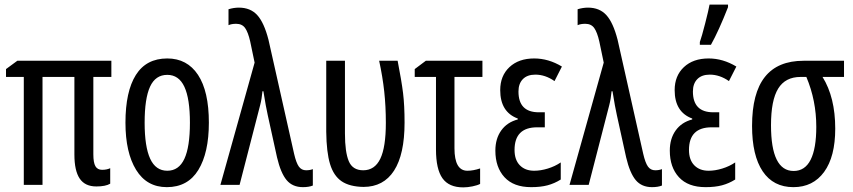

<svg xmlns="http://www.w3.org/2000/svg" viewBox="-20 -800 3692 831"><path d="M457 -72V-5Q437 7 397 7Q348 7 325 -27Q302 -61 302 -131V-467H164V0H83V-467H6V-501L55 -537H462V-467H384V-132Q384 -96 393 -80.5Q402 -65 422 -65Q442 -65 457 -72Z M702 10Q615 10 569 -65Q523 -140 523 -269Q523 -404 568 -475.5Q613 -547 704 -547Q790 -547 837 -476Q884 -405 884 -269Q884 -139 838.5 -64.5Q793 10 702 10ZM704 -61Q754 -61 778 -112.5Q802 -164 802 -269Q802 -373 778 -424.5Q754 -476 704 -476Q653 -476 629.5 -425Q606 -374 606 -269Q606 -165 630 -113Q654 -61 704 -61Z M1082 -529 1063 -620Q1054 -660 1041 -678.5Q1028 -697 1002 -697Q982 -697 969 -691V-760Q992 -767 1014 -767Q1064 -767 1093.5 -734.5Q1123 -702 1142 -628L1253 -134Q1262 -95 1273.5 -79Q1285 -63 1305 -63Q1321 -63 1334 -68V3Q1317 10 1291 10Q1246 10 1220.5 -20.5Q1195 -51 1179 -119L1139 -301Q1131 -336 1120 -405H1116Q1113 -372 1106 -345L1017 0H934Z M1392 -230V-537H1473V-222Q1473 -142 1489.5 -102.5Q1506 -63 1552 -63Q1602 -63 1626 -113Q1650 -163 1650 -268Q1650 -340 1643 -404Q1636 -468 1621 -537H1701Q1718 -450 1724.5 -397Q1731 -344 1731 -269Q1731 -132 1685.5 -61.5Q1640 9 1553 9Q1493 8 1458.5 -15.5Q1424 -39 1408.5 -90Q1393 -141 1392 -230Z M2068 -467H1947V-158Q1947 -61 2003 -61Q2028 -61 2058 -71V-4Q2047 2 2025.5 6.5Q2004 11 1985 11Q1923 11 1895 -28.5Q1867 -68 1867 -153V-467H1775V-501L1823 -537H2068Z M2338 -249H2305Q2207 -249 2207 -151Q2207 -108 2230 -84.5Q2253 -61 2292 -61Q2320 -61 2351 -70.5Q2382 -80 2407 -97V-23Q2380 -6 2350 2Q2320 10 2279 10Q2203 10 2163.5 -33Q2124 -76 2124 -148Q2124 -200 2149.5 -235.5Q2175 -271 2221 -283V-287Q2145 -315 2145 -410Q2145 -472 2185 -509.5Q2225 -547 2292 -547Q2354 -547 2412 -512L2380 -449Q2340 -477 2297 -477Q2262 -477 2243 -457.5Q2224 -438 2224 -404Q2224 -314 2312 -314H2338Z M2593 -529 2574 -620Q2565 -660 2552 -678.5Q2539 -697 2513 -697Q2493 -697 2480 -691V-760Q2503 -767 2525 -767Q2575 -767 2604.5 -734.5Q2634 -702 2653 -628L2764 -134Q2773 -95 2784.5 -79Q2796 -63 2816 -63Q2832 -63 2845 -68V3Q2828 10 2802 10Q2757 10 2731.5 -20.5Q2706 -51 2690 -119L2650 -301Q2642 -336 2631 -405H2627Q2624 -372 2617 -345L2528 0H2445Z M3093 -249H3060Q2962 -249 2962 -151Q2962 -108 2985 -84.5Q3008 -61 3047 -61Q3075 -61 3106 -70.5Q3137 -80 3162 -97V-23Q3135 -6 3105 2Q3075 10 3034 10Q2958 10 2918.5 -33Q2879 -76 2879 -148Q2879 -200 2904.5 -235.5Q2930 -271 2976 -283V-287Q2900 -315 2900 -410Q2900 -472 2940 -509.5Q2980 -547 3047 -547Q3109 -547 3167 -512L3135 -449Q3095 -477 3052 -477Q3017 -477 2998 -457.5Q2979 -438 2979 -404Q2979 -314 3067 -314H3093ZM3009 -618Q3017 -640 3032 -698.5Q3047 -757 3051 -780H3131V-769Q3091 -667 3057 -606H3009Z M3414 10Q3327 10 3281 -58.5Q3235 -127 3235 -255Q3235 -397 3290.5 -467Q3346 -537 3458 -537H3633V-467H3540Q3595 -379 3595 -243Q3595 -122 3547 -56Q3499 10 3414 10ZM3415 -60Q3464 -60 3488.5 -108.5Q3513 -157 3513 -251Q3513 -365 3470 -467H3445Q3379 -467 3348 -416.5Q3317 -366 3317 -258Q3317 -60 3415 -60Z"/></svg>

Font: Noto Sans UI Cond
Style: Regular
Weight: 400
Width: 3
Designer: Monotype Design Team
Foundry: Monotype Imaging Inc.
Version: Version 1.001